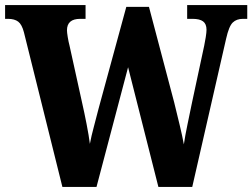

<svg xmlns="http://www.w3.org/2000/svg" viewBox="-23 -734 991 754"><path d="M71 -607Q63 -638 48.5 -649Q34 -660 8 -660H-3V-714H313V-660H292Q240 -660 240 -615Q240 -607 243 -588.5Q246 -570 250 -555L300 -328Q308 -293 317 -247Q326 -201 330 -169Q336 -201 345 -234Q354 -267 364 -307L473 -707H562L661 -332Q673 -283 683 -241.5Q693 -200 699 -167Q704 -201 713 -244Q722 -287 731 -331L779 -555Q782 -569 785 -588Q788 -607 788 -617Q788 -640 774.5 -650Q761 -660 733 -660H712V-714H948V-660H931Q906 -660 891 -645.5Q876 -631 865 -582L732 0H599L480 -470L356 0H222Z"/></svg>

Font: Noto Serif Thai Condensed ExtraBold
Style: Regular
Weight: 800
Width: 3
Designer: Monotype Design Team
Foundry: Monotype Imaging Inc.
Version: Version 2.002; ttfautohint (v1.8.4.7-5d5b)